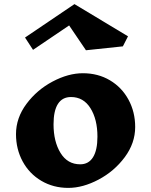

<svg xmlns="http://www.w3.org/2000/svg" viewBox="-20 -906 736 936"><path d="M639 -287Q639 -208 588 -139.5Q537 -71 460.5 -30.5Q384 10 313 10Q240 10 181.5 -24.5Q123 -59 90.5 -119Q58 -179 58 -252Q58 -331 109 -399.5Q160 -468 236.5 -508.5Q313 -549 384 -549Q458 -549 516 -514.5Q574 -480 606.5 -420Q639 -360 639 -287ZM241 -300Q241 -216 275 -160.5Q309 -105 371 -105Q412 -105 433.5 -139.5Q455 -174 455 -240Q455 -324 421 -378.5Q387 -433 326 -433Q284 -433 262.5 -399.5Q241 -366 241 -300ZM579 -680 399 -661 317 -782 141 -663 102 -723 343 -886 604 -729Z"/></svg>

Font: Inknut Antiqua
Style: Bold
Weight: 700
Designer: Claus Eggers Sørensen
Foundry: Claus Eggers Sørensen
Version: Version 1.003; ttfautohint (v1.8.2) -l 8 -r 50 -G 200 -x 14 